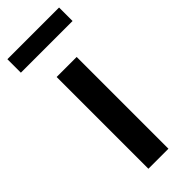

<svg xmlns="http://www.w3.org/2000/svg" viewBox="-233 -697 725 725"><g transform="rotate(-45 129.0 -334.5)"><path d="M-9 -669V-597H267V-669ZM75 -490V0H182V-490Z"/></g></svg>

Font: Cambridge Sans Medium
Style: Regular
Weight: 500
Version: Version 2.020;PS 002.020;hotconv 1.0.88;makeotf.lib2.5.64775